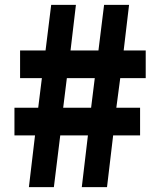

<svg xmlns="http://www.w3.org/2000/svg" viewBox="-20 -764 649 784"><path d="M98 0H200L226 -211H339L314 0H417L442 -211H552V-324H455L471 -445H575V-558H485L507 -744H405L382 -558H268L290 -744H189L166 -558H62V-445H151L136 -324H39V-211H123ZM238 -324 253 -445H367L352 -324Z"/></svg>

Font: Noto Sans HK Black
Style: Regular
Weight: 900
Designer: Ryoko NISHIZUKA 西塚涼子 (kana, bopomofo & ideographs); Paul D. Hunt (Latin, Greek & Cyrillic); Sandoll Communications 산돌커뮤니
Foundry: Adobe
Version: Version 2.004;hotconv 1.0.118;makeotfexe 2.5.65603